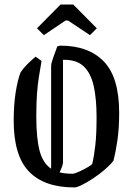

<svg xmlns="http://www.w3.org/2000/svg" viewBox="-20 -812 582 841"><path d="M162 -545Q156 -510 150.5 -476Q145 -442 142 -401Q139 -360 139 -303Q139 -206 153.5 -151.5Q168 -97 204 -73V-523Q204 -534 212.5 -558Q221 -582 231 -609Q239 -612 246 -612Q368 -612 435 -542.5Q502 -473 502 -318Q502 -249 494 -195.5Q486 -142 477 -108Q464 -91 440.5 -70.5Q417 -50 390 -32Q363 -14 340 -2.5Q317 9 306 9Q174 9 107 -60.5Q40 -130 40 -283Q40 -352 48.5 -406.5Q57 -461 70 -495Q81 -512 99 -530Q117 -548 136 -564ZM256 -101Q256 -88 241 -57Q265 -51 298 -51Q306 -51 326 -60Q346 -69 364 -79.5Q382 -90 384 -94Q392 -127 397.5 -175.5Q403 -224 403 -300Q403 -379 390.5 -435Q378 -491 347.5 -520.5Q317 -550 262 -550Q258 -550 256 -550ZM172 -658 142 -688 245 -792H301L404 -688L374 -658L278 -722H267Z"/></svg>

Font: Grenze Gotisch
Style: Regular
Weight: 400
Designer: Renata Polastri
Foundry: Omnibus-Type
Version: Version 1.001